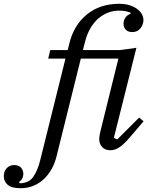

<svg xmlns="http://www.w3.org/2000/svg" viewBox="-189 -780 789 1012"><path d="M-80 212Q-129 212 -149 193.5Q-169 175 -169 149Q-169 124 -154 107Q-139 90 -114 90Q-91 90 -78.5 103.5Q-66 117 -66 137Q-66 146 -70.5 158Q-75 170 -89 179L-85 186Q-38 186 -14 152.5Q10 119 24 60L156 -471H65L76 -516H168L176 -549Q199 -646 268 -703Q337 -760 440 -760Q470 -760 493.5 -752.5Q517 -745 533.5 -733Q550 -721 558.5 -705.5Q567 -690 567 -674Q567 -651 551.5 -631Q536 -611 509 -611Q485 -611 473.5 -624Q462 -637 462 -654Q462 -672 471.5 -686.5Q481 -701 499 -707V-713Q474 -724 438 -724Q409 -724 382 -714Q355 -704 331 -684Q307 -664 288.5 -633Q270 -602 259 -559L248 -516H441L530 -528L411 -53L429 -45L544 -160L568 -141L497 -58Q462 -17 438.5 -2.5Q415 12 393 12Q364 12 349 -5.5Q334 -23 334 -46Q334 -57 336.5 -69Q339 -81 341 -91L435 -471H237L109 44Q100 81 82.5 112Q65 143 41 165Q17 187 -13.5 199.5Q-44 212 -80 212Z"/></svg>

Font: IBM Plex Serif
Style: Italic
Weight: 400
Italic angle: -14°
Designer: Mike Abbink, Paul van der Laan, Pieter van Rosmalen
Foundry: Bold Monday
Version: Version 3.001